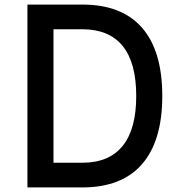

<svg xmlns="http://www.w3.org/2000/svg" viewBox="-20 -820 790 840"><path d="M100 0V-800H340Q513 -800 601.5 -698.5Q690 -597 690 -400Q690 -204 601.5 -102Q513 0 340 0ZM214 -108H340Q457 -108 516.5 -181.5Q576 -255 576 -400Q576 -546 516.5 -619Q457 -692 340 -692H214Z"/></svg>

Font: Martian Mono SemiExpanded
Style: Regular
Weight: 400
Width: 6
Monospace: yes
Designer: Roman Shamin
Foundry: Evil Martians
Version: Version 1.000